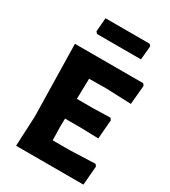

<svg xmlns="http://www.w3.org/2000/svg" viewBox="-205 -951 932 1052"><g transform="rotate(30 261.0 -425.0)"><path d="M424 -850 434 -840 426 -752H148L138 -763L145 -850ZM497 -132 506 -120 496 0H70L79 -191L70 -645H502L511 -633L500 -513L343 -519L233 -518L230 -389H336L441 -392L450 -380L440 -260L325 -263H228L227 -207L229 -126H335Z"/></g></svg>

Font: Alegreya Sans ExtraBold
Style: Regular
Weight: 800
Designer: Juan Pablo del Peral
Foundry: Huerta Tipografica
Version: Version 2.007